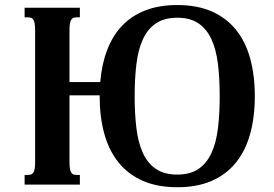

<svg xmlns="http://www.w3.org/2000/svg" viewBox="-20 -747 1110 777"><path d="M122.1 -624.5Q122.1 -640.6 120.4 -650.9Q118.7 -661.1 115.2 -666.7Q111.8 -672.4 106.7 -674.6Q101.6 -676.8 94.2 -676.8H79.6V-715.8H303.2V-676.8H289.1Q281.7 -676.8 276.6 -674.6Q271.5 -672.4 268.1 -666.7Q264.6 -661.1 262.9 -650.9Q261.2 -640.6 261.2 -624.5V-415H385.7Q391.6 -486.8 413.6 -544.4Q435.5 -602.1 473.9 -642.6Q512.2 -683.1 567.9 -704.8Q623.5 -726.6 697.3 -726.6Q777.8 -726.6 836.9 -700.7Q896 -674.8 934.8 -626.7Q973.6 -578.6 992.4 -510.5Q1011.2 -442.4 1011.2 -357.9Q1011.2 -273.4 992.4 -205.3Q973.6 -137.2 934.8 -89.1Q896 -41 836.9 -15.1Q777.8 10.7 697.3 10.7Q616.7 10.7 557.6 -15.4Q498.5 -41.5 459.7 -89.6Q420.9 -137.7 402.1 -205.8Q383.3 -273.9 383.3 -357.9V-361.3H261.2V-91.3Q261.2 -75.2 262.9 -64.9Q264.6 -54.7 268.1 -49.1Q271.5 -43.5 276.6 -41.3Q281.7 -39.1 289.1 -39.1H303.2V0H79.6V-39.1H94.2Q101.6 -39.1 106.7 -41.3Q111.8 -43.5 115.2 -49.1Q118.7 -54.7 120.4 -64.9Q122.1 -75.2 122.1 -91.3ZM524.9 -357.9Q524.9 -287.1 532 -228.5Q539.1 -169.9 558.1 -128.2Q577.1 -86.4 610.8 -63.5Q644.5 -40.5 697.3 -40.5Q750 -40.5 783.4 -63.5Q816.9 -86.4 835.9 -128.2Q855 -169.9 862.1 -228.5Q869.1 -287.1 869.1 -357.9Q869.1 -428.7 862.1 -487.3Q855 -545.9 835.9 -587.6Q816.9 -629.4 783.4 -652.3Q750 -675.3 697.3 -675.3Q644.5 -675.3 610.8 -652.3Q577.1 -629.4 558.1 -587.6Q539.1 -545.9 532 -487.3Q524.9 -428.7 524.9 -357.9Z"/></svg>

Font: Arian AMU Serif
Style: Bold
Weight: 700
Designer: Ruben Hakobyan (Tarumian)
Foundry: Ruben Hakobyan (Tarumian)
Version: Version 1.002